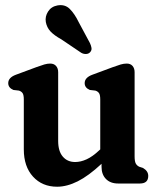

<svg xmlns="http://www.w3.org/2000/svg" viewBox="-20 -713 618 746"><path d="M72.5 -132.5V-326.5Q72.5 -344 67.8 -351Q63 -358 53.5 -361L32 -363.5Q12 -372 12 -390Q12 -411.5 41.5 -422.5L121 -452Q140 -459 152 -462.5Q164 -466 175 -466Q189.5 -466 197.8 -456.8Q206 -447.5 206 -432.5V-165.5Q206 -125.5 224 -104.5Q242 -83.5 272 -83.5Q293.5 -83.5 316.5 -94Q339.5 -104.5 364.5 -128L369.5 -132.5V-326.5Q369.5 -344 364.8 -351Q360 -358 350.5 -361L329 -363.5Q309 -372 309 -390Q309 -411.5 338.5 -422.5L418 -452Q437 -459 449 -462.5Q461 -466 472.5 -466Q487 -466 495 -456.8Q503 -447.5 503 -432.5V-105.5Q503 -85.5 507.8 -77.2Q512.5 -69 521.5 -65L535.5 -60.5Q556 -48.5 556 -29.5Q556 0 523.5 0H439Q409 0 391.8 -17.5Q374.5 -35 374.5 -65V-76.5Q324 -29.5 282 -8.5Q240 12.5 202 12.5Q144 12.5 108.2 -26.8Q72.5 -66 72.5 -132.5ZM286 -626.5 329.5 -545.5Q334 -536 335.5 -526.8Q337 -517.5 330 -510Q324 -503.5 314 -503.2Q304 -503 295.5 -508L218.5 -560Q190.5 -575.5 176.2 -590.8Q162 -606 158 -627.5Q154.5 -649 166.8 -668.2Q179 -687.5 203.5 -692Q232.5 -697 251.2 -678.2Q270 -659.5 286 -626.5Z"/></svg>

Font: Fraunces 72pt S100 SemiBold
Style: Regular
Weight: 600
Version: Version 1.000; ttfautohint (v1.8.3)